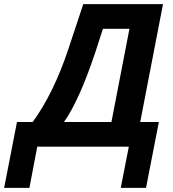

<svg xmlns="http://www.w3.org/2000/svg" viewBox="-91 -708 833 927"><path d="M696 -688 586 -119H676L614 199H492L531 0H89L51 199H-71L-9 -119H67Q169 -260 239 -471L311 -688ZM218 -119H447L534 -569H406L369 -455Q292 -224 218 -119Z"/></svg>

Font: Libra Sans
Style: Bold Italic
Weight: 700
Italic angle: -12°
Foundry: Context Ltd
Version: Version 1.002